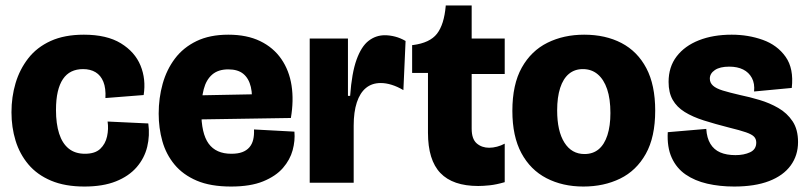

<svg xmlns="http://www.w3.org/2000/svg" viewBox="-20 -669 2958 703"><path d="M289 14Q218 14 167 -7.5Q116 -29 84 -67Q52 -105 37 -154Q22 -203 22 -258Q22 -314 37 -364.5Q52 -415 83.5 -455.5Q115 -496 165.5 -519Q216 -542 287 -542Q371 -542 422.5 -510.5Q474 -479 494.5 -429Q515 -379 506 -321L366 -310Q368 -346 358.5 -369.5Q349 -393 330 -404.5Q311 -416 284 -416Q260 -416 241.5 -407Q223 -398 210.5 -379.5Q198 -361 191.5 -333Q185 -305 185 -266Q185 -216 196.5 -180Q208 -144 231.5 -125Q255 -106 291 -106Q328 -106 347 -124Q366 -142 372 -169.5Q378 -197 374 -224L523 -217Q529 -173 519 -131.5Q509 -90 480.5 -57Q452 -24 404.5 -5Q357 14 289 14Z M826 14Q751 14 700.5 -7.5Q650 -29 619 -66.5Q588 -104 574.5 -152Q561 -200 561 -253Q561 -310 575.5 -362Q590 -414 620.5 -454.5Q651 -495 699.5 -518.5Q748 -542 816 -542Q884 -542 932.5 -518.5Q981 -495 1010 -453Q1039 -411 1047.5 -356Q1056 -301 1045 -237L662 -231V-319L921 -324L900 -273Q906 -319 898.5 -350.5Q891 -382 871 -398.5Q851 -415 816 -415Q779 -415 757 -396Q735 -377 726 -342.5Q717 -308 717 -261Q717 -180 744 -143Q771 -106 827 -106Q851 -106 867 -112Q883 -118 893 -129.5Q903 -141 907 -157.5Q911 -174 910 -195L1058 -187Q1061 -154 1051.5 -119Q1042 -84 1016 -54Q990 -24 943.5 -5Q897 14 826 14Z M1114 0V-287V-528H1254V-318H1262Q1268 -402 1285.5 -450.5Q1303 -499 1329.5 -519.5Q1356 -540 1389 -540Q1407 -540 1426.5 -535Q1446 -530 1465 -519L1457 -339Q1435 -352 1414 -358.5Q1393 -365 1374 -365Q1342 -365 1320 -347Q1298 -329 1286.5 -294Q1275 -259 1275 -209V0Z M1731 12Q1638 12 1592.5 -35.5Q1547 -83 1547 -183V-402H1489V-504H1492Q1554 -512 1580 -545.5Q1606 -579 1612 -647V-649H1707V-528H1828V-398H1707V-198Q1707 -160 1725.5 -144Q1744 -128 1771 -128Q1785 -128 1800 -132Q1815 -136 1828 -143V-2Q1797 7 1773 9.5Q1749 12 1731 12Z M2116 14Q2040 14 1981 -16.5Q1922 -47 1889 -108.5Q1856 -170 1856 -263Q1856 -360 1890.5 -421.5Q1925 -483 1984.5 -512.5Q2044 -542 2119 -542Q2197 -542 2255.5 -511.5Q2314 -481 2346.5 -419.5Q2379 -358 2379 -264Q2379 -167 2344.5 -105.5Q2310 -44 2250.5 -15Q2191 14 2116 14ZM2120 -105Q2151 -105 2172 -122.5Q2193 -140 2204 -174Q2215 -208 2215 -255Q2215 -307 2203 -342.5Q2191 -378 2168.5 -397Q2146 -416 2114 -416Q2084 -416 2063 -398.5Q2042 -381 2031 -347Q2020 -313 2020 -265Q2020 -189 2046.5 -147Q2073 -105 2120 -105Z M2668 14Q2615 14 2569.5 3.5Q2524 -7 2490.5 -30Q2457 -53 2439.5 -91.5Q2422 -130 2425 -185L2566 -197Q2568 -164 2581 -142.5Q2594 -121 2617 -111Q2640 -101 2673 -101Q2704 -101 2726.5 -111.5Q2749 -122 2749 -147Q2749 -160 2741 -168.5Q2733 -177 2711.5 -184.5Q2690 -192 2649 -202Q2598 -215 2557 -228Q2516 -241 2487 -259Q2458 -277 2443 -303.5Q2428 -330 2428 -369Q2428 -424 2457.5 -462.5Q2487 -501 2539 -521.5Q2591 -542 2659 -542Q2720 -542 2773 -523Q2826 -504 2856.5 -461Q2887 -418 2879 -347L2741 -334Q2744 -363 2733 -383.5Q2722 -404 2701 -414.5Q2680 -425 2650 -425Q2616 -425 2597.5 -412.5Q2579 -400 2579 -381Q2579 -366 2590.5 -355.5Q2602 -345 2626.5 -337.5Q2651 -330 2690 -321Q2724 -314 2761 -303Q2798 -292 2830 -273.5Q2862 -255 2882 -225Q2902 -195 2902 -149Q2902 -100 2875 -63Q2848 -26 2796 -6Q2744 14 2668 14Z"/></svg>

Font: Bricolage Grotesque 96pt ExtraBold
Style: Regular
Weight: 800
Designer: Mathieu Triay
Foundry: Atelier Triay
Version: Version 1.001;gftools[0.9.33.dev8+g029e19f]